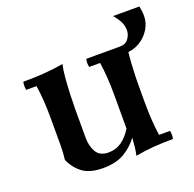

<svg xmlns="http://www.w3.org/2000/svg" viewBox="-109 -696 833 823"><g transform="rotate(-20 307.0 -284.0)"><path d="M378 -110 388 -65Q363 -31 325 -8Q287 15 227 15Q168 15 135 -9Q102 -33 84 -74Q86 -89 87 -106.5Q88 -124 88 -139V-265Q88 -346 78 -413H31Q27 -432 31 -450Q79 -450 124 -453Q169 -456 215 -464Q209 -441 206 -404.5Q203 -368 201.5 -330.5Q200 -293 200 -265V-133Q200 -95 216 -67.5Q232 -40 272 -40Q305 -40 331 -58Q357 -76 378 -110ZM550 -37Q554 -19 550 0Q503 0 462.5 3Q422 6 378 14Q382 -2 384.5 -24.5Q387 -47 388 -65L378 -110V-265Q378 -346 368 -413H318Q314 -432 318 -450Q367 -450 412.5 -450Q458 -450 504 -450Q499 -433 496 -399.5Q493 -366 491.5 -329.5Q490 -293 490 -265V-185Q490 -105 500 -37ZM483 -415 472 -450Q498 -450 511 -468Q524 -486 524 -505Q524 -524 517 -540.5Q510 -557 489 -583H609Q611 -572 612.5 -561Q614 -550 614 -539Q614 -507 596.5 -478.5Q579 -450 549.5 -432.5Q520 -415 483 -415Z"/></g></svg>

Font: Poltawski Nowy SemiBold
Style: Regular
Weight: 600
Version: Version 1.001;gftools[0.9.25]